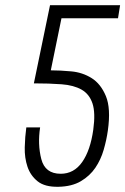

<svg xmlns="http://www.w3.org/2000/svg" viewBox="-20 -707 481 737"><path d="M441 -687H172L110 -387Q170 -387 216.5 -383.5Q263 -380 293 -363Q323 -346 335 -310Q347 -274 338 -209Q327 -130 295.5 -85Q264 -40 213 -40Q153 -40 138.5 -96.5Q124 -153 134 -218H81Q76 -182 75 -141.5Q74 -101 85.5 -67Q97 -33 124.5 -11Q152 11 204 10Q256 9 290.5 -11.5Q325 -32 346 -63Q367 -94 378 -132Q389 -170 394 -206Q406 -291 386.5 -338Q367 -385 332 -407Q297 -429 254 -433Q211 -437 175 -437L216 -637H433Z"/></svg>

Font: Secuela ExtLt
Style: Italic
Weight: 200
Italic angle: -8°
Designer: Fernando Haro
Foundry: deFharo
Version: Version 1.704